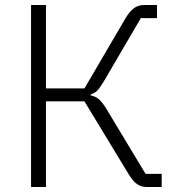

<svg xmlns="http://www.w3.org/2000/svg" viewBox="-20 -753 716 773"><path d="M105 -733H165V-397H320L485 -679Q503 -709 520.5 -721Q538 -733 563 -733H612V-680H547L396 -422Q380 -396 370.5 -387Q361 -378 345 -373V-369Q364 -365 377 -354.5Q390 -344 407 -317L566 -53H631V0H571Q550 0 533 -11Q516 -22 499 -50L320 -345H165V0H105Z"/></svg>

Font: IBM Plex Sans JP Light
Style: Regular
Weight: 300
Designer: Mike Abbink; Paul van der Laan; Pieter van Rosmalen; Wujin Sim; Yejin Wi; Jinhee Kim; Boomi Park; Yona Kim; Kichan Ma
Foundry: Sandoll Inc.
Version: Version 1.002